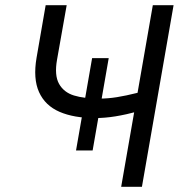

<svg xmlns="http://www.w3.org/2000/svg" viewBox="-20 -720 713 740"><path d="M121 -498 156 -700H237L200 -491Q189 -430 207.5 -397Q226 -364 265 -352Q304 -340 364 -340Q396 -340 430.5 -345.5Q465 -351 509 -362Q520 -365 530 -368L517 -292Q465 -278 424.5 -271.5Q384 -265 347 -265Q265 -265 209.5 -289Q154 -313 130.5 -365Q107 -417 121 -498ZM335 -496H399L337 -140H273ZM569 -700H649L527 0H447Z"/></svg>

Font: Fixel Italic Variable Display Thin
Style: Italic
Weight: 100
Italic angle: -10°
Designer: AlfaBravo + MacPaw
Foundry: Kyrylo Tkachov, Marchela Mozhyna, Serhii Makarenko, Maria Weinstein, Zakhar Kryvoshyya
Version: Version 1.210;Glyphs 3.2 (3217)